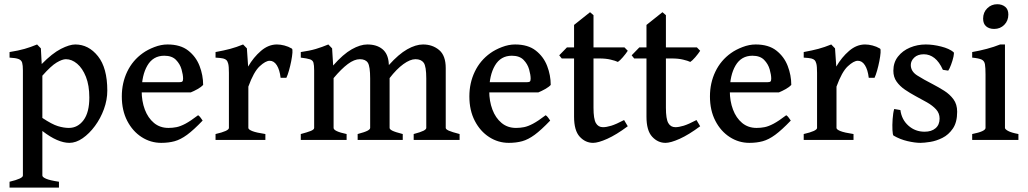

<svg xmlns="http://www.w3.org/2000/svg" viewBox="-20 -650 4775 892"><path d="M302.2 13.7Q275.9 13.7 244.6 0.2Q213.4 -13.2 176.8 -41.5V165.5Q176.8 172.9 194.1 180.4Q211.4 188 253.9 194.3V221.7H24.4V194.3Q86.4 179.7 86.4 165.5V-322.8Q86.4 -346.2 83 -358.4Q79.6 -370.6 66.4 -375.7Q53.2 -380.9 24.4 -382.3V-408.2Q66.9 -415 94.2 -422.9Q121.6 -430.7 152.3 -443.4L169.9 -425.3L173.8 -352.5Q222.7 -402.3 262.9 -422.9Q303.2 -443.4 329.6 -443.4Q391.6 -443.4 435.1 -388.9Q478.5 -334.5 478.5 -229Q478.5 -186 462.9 -143.1Q447.3 -100.1 421.1 -64.7Q395 -29.3 364 -7.8Q333 13.7 302.2 13.7ZM286.1 -375Q269.5 -375 243.4 -359.6Q217.3 -344.2 176.8 -298.3V-102.1Q221.7 -72.3 249 -64Q276.4 -55.7 299.8 -55.7Q341.3 -55.7 368.2 -91.8Q395 -127.9 395 -196.8Q395 -253.4 379.2 -293.2Q363.3 -333 338.4 -354Q313.5 -375 286.1 -375Z M923.8 -255.4Q915.5 -246.1 898.2 -236.3Q880.9 -226.6 866.2 -220.7H596.7L597.2 -268.1H813Q823.7 -268.1 827.1 -271.5Q830.6 -274.9 830.6 -284.7Q830.6 -302.2 823.5 -327.4Q816.4 -352.5 797.6 -371.8Q778.8 -391.1 743.2 -391.1Q691.4 -391.1 664.8 -345.7Q638.2 -300.3 638.2 -227.5Q638.2 -180.2 652.8 -141.1Q667.5 -102.1 695.3 -78.9Q723.1 -55.7 762.7 -55.7Q781.7 -55.7 800 -59.3Q818.4 -63 841.8 -75.4Q865.2 -87.9 900.4 -114.7Q906.2 -111.3 912.6 -102.5Q918.9 -93.8 921.4 -89.8Q879.4 -45.9 849.1 -23.7Q818.8 -1.5 791 6.1Q763.2 13.7 729 13.7Q679.7 13.7 637.9 -13.2Q596.2 -40 571 -88.6Q545.9 -137.2 545.9 -202.1Q545.9 -264.6 571 -317.1Q596.2 -369.6 643.6 -403.3Q666 -419.4 697.3 -431.4Q728.5 -443.4 758.3 -443.4Q818.4 -443.4 854.5 -415Q890.6 -386.7 907.2 -343.5Q923.8 -300.3 923.8 -255.4Z M1335.9 -424.3Q1339.8 -421.9 1338.6 -405.3Q1337.4 -388.7 1333 -366.2Q1328.6 -343.8 1322.5 -322.3Q1316.4 -300.8 1310.5 -288.6H1283.7Q1279.3 -325.7 1266.1 -346.7Q1252.9 -367.7 1232.9 -367.7Q1213.9 -367.7 1186.3 -342Q1158.7 -316.4 1133.8 -247.6V-55.7Q1133.8 -48.3 1152.1 -41Q1170.4 -33.7 1212.9 -27.3V0H981.4V-27.3Q1043.5 -41.5 1043.5 -55.7V-311.5Q1043.5 -341.8 1040.3 -353.8Q1037.1 -365.7 1032.7 -370.1Q1026.9 -376 1016.6 -378.4Q1006.3 -380.9 981.4 -382.3V-408.2Q1021.5 -415.5 1049.8 -423.1Q1078.1 -430.7 1109.4 -443.4L1127 -425.3L1132.8 -340.8Q1157.7 -383.8 1192.4 -413.6Q1227.1 -443.4 1266.6 -443.4Q1282.7 -443.4 1301 -438.7Q1319.3 -434.1 1335.9 -424.3Z M1901.9 0V-27.3Q1935.1 -36.1 1947.8 -42.7Q1960.4 -49.3 1960.4 -55.7V-285.2Q1960.4 -341.8 1948.5 -358.4Q1936.5 -375 1910.2 -375Q1885.7 -375 1854 -352.1Q1822.3 -329.1 1790 -287.1V-55.7Q1790 -49.3 1802.5 -43Q1814.9 -36.6 1851.1 -27.3V0H1641.6V-27.3Q1674.8 -36.1 1687.3 -42.7Q1699.7 -49.3 1699.7 -55.7V-285.2Q1699.7 -341.8 1689 -358.4Q1678.2 -375 1651.9 -375Q1626 -375 1595.9 -352.5Q1565.9 -330.1 1529.8 -287.1V-55.7Q1529.8 -40 1590.3 -27.3V0H1377.4V-27.3Q1407.2 -35.2 1423.3 -41.5Q1439.5 -47.9 1439.5 -55.7V-322.8Q1439.5 -347.2 1436.3 -358.6Q1433.1 -370.1 1419.9 -374.5Q1406.7 -378.9 1377.4 -382.3V-408.2Q1418.9 -414.1 1447.5 -422.6Q1476.1 -431.2 1505.4 -443.4L1522.9 -425.3L1527.8 -345.7Q1574.2 -398.4 1614 -420.9Q1653.8 -443.4 1686.5 -443.4Q1730.5 -443.4 1756.8 -421.6Q1783.2 -399.9 1786.1 -355.5L1786.6 -347.7Q1832 -398.4 1871.8 -420.9Q1911.6 -443.4 1945.3 -443.4Q1989.3 -443.4 2020 -417.7Q2050.8 -392.1 2050.8 -333.5V-55.7Q2050.8 -49.3 2064.9 -43Q2079.1 -36.6 2115.2 -27.3V0Z M2538.6 -255.4Q2530.3 -246.1 2512.9 -236.3Q2495.6 -226.6 2481 -220.7H2211.4L2211.9 -268.1H2427.7Q2438.5 -268.1 2441.9 -271.5Q2445.3 -274.9 2445.3 -284.7Q2445.3 -302.2 2438.2 -327.4Q2431.2 -352.5 2412.4 -371.8Q2393.6 -391.1 2357.9 -391.1Q2306.2 -391.1 2279.5 -345.7Q2252.9 -300.3 2252.9 -227.5Q2252.9 -180.2 2267.6 -141.1Q2282.2 -102.1 2310.1 -78.9Q2337.9 -55.7 2377.4 -55.7Q2396.5 -55.7 2414.8 -59.3Q2433.1 -63 2456.5 -75.4Q2480 -87.9 2515.1 -114.7Q2521 -111.3 2527.3 -102.5Q2533.7 -93.8 2536.1 -89.8Q2494.1 -45.9 2463.9 -23.7Q2433.6 -1.5 2405.8 6.1Q2377.9 13.7 2343.8 13.7Q2294.4 13.7 2252.7 -13.2Q2210.9 -40 2185.8 -88.6Q2160.6 -137.2 2160.6 -202.1Q2160.6 -264.6 2185.8 -317.1Q2210.9 -369.6 2258.3 -403.3Q2280.8 -419.4 2312 -431.4Q2343.3 -443.4 2373 -443.4Q2433.1 -443.4 2469.2 -415Q2505.4 -386.7 2522 -343.5Q2538.6 -300.3 2538.6 -255.4Z M2896.5 -63.5Q2843.3 -23.9 2801.3 -5.1Q2759.3 13.7 2735.4 13.7Q2699.7 13.7 2673.3 -14.9Q2647 -43.5 2647 -107.9V-378.4H2589.8L2578.1 -393.1L2613.8 -429.7H2647V-534.2L2721.2 -593.3L2737.3 -579.6V-429.7H2881.3L2896.5 -414.1Q2887.7 -400.4 2873.5 -384Q2859.4 -367.7 2850.6 -362.3Q2839.4 -367.7 2817.1 -373Q2794.9 -378.4 2764.6 -378.4H2737.3V-149.4Q2737.3 -97.7 2748.3 -78.4Q2759.3 -59.1 2781.2 -59.1Q2797.4 -59.1 2819.8 -65.9Q2842.3 -72.8 2879.4 -92.3Z M3232.9 -63.5Q3179.7 -23.9 3137.7 -5.1Q3095.7 13.7 3071.8 13.7Q3036.1 13.7 3009.8 -14.9Q2983.4 -43.5 2983.4 -107.9V-378.4H2926.3L2914.6 -393.1L2950.2 -429.7H2983.4V-534.2L3057.6 -593.3L3073.7 -579.6V-429.7H3217.8L3232.9 -414.1Q3224.1 -400.4 3210 -384Q3195.8 -367.7 3187 -362.3Q3175.8 -367.7 3153.6 -373Q3131.3 -378.4 3101.1 -378.4H3073.7V-149.4Q3073.7 -97.7 3084.7 -78.4Q3095.7 -59.1 3117.7 -59.1Q3133.8 -59.1 3156.2 -65.9Q3178.7 -72.8 3215.8 -92.3Z M3656.2 -255.4Q3647.9 -246.1 3630.6 -236.3Q3613.3 -226.6 3598.6 -220.7H3329.1L3329.6 -268.1H3545.4Q3556.2 -268.1 3559.6 -271.5Q3563 -274.9 3563 -284.7Q3563 -302.2 3555.9 -327.4Q3548.8 -352.5 3530 -371.8Q3511.2 -391.1 3475.6 -391.1Q3423.8 -391.1 3397.2 -345.7Q3370.6 -300.3 3370.6 -227.5Q3370.6 -180.2 3385.3 -141.1Q3399.9 -102.1 3427.7 -78.9Q3455.6 -55.7 3495.1 -55.7Q3514.2 -55.7 3532.5 -59.3Q3550.8 -63 3574.2 -75.4Q3597.7 -87.9 3632.8 -114.7Q3638.7 -111.3 3645 -102.5Q3651.4 -93.8 3653.8 -89.8Q3611.8 -45.9 3581.5 -23.7Q3551.3 -1.5 3523.4 6.1Q3495.6 13.7 3461.4 13.7Q3412.1 13.7 3370.4 -13.2Q3328.6 -40 3303.5 -88.6Q3278.3 -137.2 3278.3 -202.1Q3278.3 -264.6 3303.5 -317.1Q3328.6 -369.6 3376 -403.3Q3398.4 -419.4 3429.7 -431.4Q3460.9 -443.4 3490.7 -443.4Q3550.8 -443.4 3586.9 -415Q3623 -386.7 3639.6 -343.5Q3656.2 -300.3 3656.2 -255.4Z M4068.4 -424.3Q4072.3 -421.9 4071 -405.3Q4069.8 -388.7 4065.4 -366.2Q4061 -343.8 4054.9 -322.3Q4048.8 -300.8 4043 -288.6H4016.1Q4011.7 -325.7 3998.5 -346.7Q3985.4 -367.7 3965.3 -367.7Q3946.3 -367.7 3918.7 -342Q3891.1 -316.4 3866.2 -247.6V-55.7Q3866.2 -48.3 3884.5 -41Q3902.8 -33.7 3945.3 -27.3V0H3713.9V-27.3Q3775.9 -41.5 3775.9 -55.7V-311.5Q3775.9 -341.8 3772.7 -353.8Q3769.5 -365.7 3765.1 -370.1Q3759.3 -376 3749 -378.4Q3738.8 -380.9 3713.9 -382.3V-408.2Q3753.9 -415.5 3782.2 -423.1Q3810.5 -430.7 3841.8 -443.4L3859.4 -425.3L3865.2 -340.8Q3890.1 -383.8 3924.8 -413.6Q3959.5 -443.4 3999 -443.4Q4015.1 -443.4 4033.4 -438.7Q4051.8 -434.1 4068.4 -424.3Z M4426.8 -130.9Q4426.8 -82 4407 -53Q4387.2 -23.9 4358.4 -9.5Q4329.6 4.9 4301.3 9.3Q4272.9 13.7 4256.3 13.7Q4230.5 13.7 4196 5.6Q4161.6 -2.4 4131.3 -20Q4127.4 -22.5 4126.2 -45.4Q4125 -68.4 4127 -96.9Q4128.9 -125.5 4134.3 -143.6L4163.1 -138.7Q4168.9 -94.2 4200.4 -66.2Q4231.9 -38.1 4275.4 -38.1Q4307.6 -38.1 4326.4 -54.2Q4345.2 -70.3 4345.2 -99.1Q4345.2 -124 4328.9 -141.8Q4312.5 -159.7 4286.9 -174.3Q4261.2 -189 4233.4 -203.6Q4208 -217.3 4184.3 -233.4Q4160.6 -249.5 4145.5 -270.8Q4130.4 -292 4130.4 -321.3Q4130.4 -359.9 4151.9 -387.2Q4173.3 -414.6 4207.8 -429Q4242.2 -443.4 4280.8 -443.4Q4314.9 -443.4 4352.5 -433.8Q4390.1 -424.3 4410.2 -407.7Q4413.6 -404.3 4409.7 -386.5Q4405.8 -368.7 4398.4 -349.1Q4391.1 -329.6 4385.3 -321.8L4360.4 -325.7Q4343.8 -362.8 4321.3 -380.4Q4298.8 -397.9 4272 -397.9Q4243.7 -397.9 4227.5 -382.6Q4211.4 -367.2 4211.4 -348.1Q4211.4 -318.4 4241 -299.6Q4270.5 -280.8 4314.5 -258.3Q4340.8 -244.6 4366.7 -228.3Q4392.6 -211.9 4409.7 -188.7Q4426.8 -165.5 4426.8 -130.9Z M4664.6 -582.5Q4664.6 -553.7 4645.8 -534.7Q4627 -515.6 4598.6 -515.6Q4575.7 -515.6 4561.5 -527.6Q4547.4 -539.6 4547.4 -563.5Q4547.4 -592.8 4566.7 -611.6Q4585.9 -630.4 4612.8 -630.4Q4635.3 -630.4 4649.9 -618.4Q4664.6 -606.4 4664.6 -582.5ZM4496.6 0V-27.3Q4558.6 -39.6 4558.6 -55.7V-303.7Q4558.6 -335.4 4555.9 -351.3Q4553.2 -367.2 4540.3 -373.3Q4527.3 -379.4 4496.6 -382.3V-408.2Q4530.8 -414.1 4564.7 -423.1Q4598.6 -432.1 4626.5 -443.4H4648.9V-55.7Q4648.9 -49.8 4663.3 -41.7Q4677.7 -33.7 4711.4 -27.3V0Z"/></svg>

Font: Namdhinggo Medium
Style: Regular
Weight: 500
Designer: Victor Gaultney
Foundry: SIL International
Version: Version 3.001